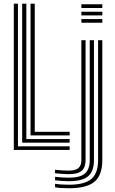

<svg xmlns="http://www.w3.org/2000/svg" viewBox="-20 -820 631 1050"><path d="M55.5 0V-800H78.2V-19.8H361V0ZM101.2 -39.8V-800H124V-59.5H361V-39.8ZM147 -79.5V-800H170V-99.2H361V-79.5ZM425 -776.2V-796.5H539.5V-776.2ZM425 -695.5V-715.8H539.5V-695.5ZM425 -735.8V-756H539.5V-735.8ZM357 209.5Q332.5 209.5 313.1 208.1Q293.8 206.8 281 204V184.8Q296.2 187.5 315.9 188.9Q335.5 190.2 357 190.2Q442.2 190.2 479.4 158.9Q516.5 127.5 516.5 55.2V-600H539.5V55.2Q539.5 138 496.9 173.8Q454.2 209.5 357 209.5ZM357 171Q336.8 171 317.2 169.6Q297.8 168.2 281 165.8V146.8Q300 149 319.5 150.4Q339 151.8 357 151.8Q417.5 151.8 444.1 129Q470.8 106.2 470.8 55.2V-600H493.8V55.2Q493.8 117 461.9 144Q430 171 357 171ZM357 132.5Q341.2 132.5 321.6 131.1Q302 129.8 281 127.5V108.5Q301.5 110.8 321.4 111.9Q341.2 113 357 113Q393 113 409 99.1Q425 85.2 425 55V-600H448V55.2Q448 95.8 426.8 114.1Q405.5 132.5 357 132.5Z"/></svg>

Font: Big Shoulders Inline Text Thin
Style: Bold
Weight: 700
Version: Version 2.002